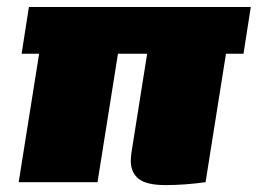

<svg xmlns="http://www.w3.org/2000/svg" viewBox="-20 -520 740 548"><path d="M41.7 -366.7 62.5 -500H695.8L675 -366.7H625L566.7 0Q505.8 8.3 452.5 8.3Q398.3 8.3 375.8 -9.6Q353.3 -27.5 353.3 -60.8Q353.3 -68.3 355 -83.3L400 -366.7H316.7L258.3 0H33.3L91.7 -366.7Z"/></svg>

Font: BoonTook
Style: Italic
Weight: 400
Italic angle: -9°
Designer: Sungsit Sawaiwan
Foundry: FontUni
Version: Version 3.0